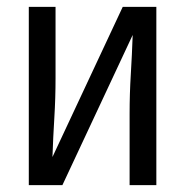

<svg xmlns="http://www.w3.org/2000/svg" viewBox="-20 -540 540 560"><path d="M64 0V-520H142V-312Q142 -254 138.5 -197Q135 -140 133 -82L338 -520H436V0H358V-208Q358 -266 361.5 -323Q365 -380 367 -438L162 0Z"/></svg>

Font: Iosevka www.saffi
Style: Regular
Weight: 400
Monospace: yes
Designer: Belleve Invis
Foundry: Belleve Invis
Version: Version 22.0.2; ttfautohint (v1.8.3)